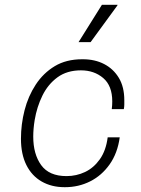

<svg xmlns="http://www.w3.org/2000/svg" viewBox="-20 -767 586 797"><path d="M248 10Q194 10 153 -13.5Q112 -37 89.5 -82Q67 -127 67 -191Q67 -251 82 -309.5Q97 -368 128.5 -416Q160 -464 207.5 -492.5Q255 -521 321 -521H324Q374 -521 412.5 -501Q451 -481 473.5 -443.5Q496 -406 496 -351Q496 -342 496 -333Q496 -324 494 -314H444Q445 -322 445.5 -330.5Q446 -339 446 -346Q446 -411 408.5 -443Q371 -475 316 -475Q258 -475 218.5 -446Q179 -417 156 -370Q133 -323 124 -269Q121 -251 119.5 -233.5Q118 -216 118 -200Q118 -127 151 -81.5Q184 -36 256 -36Q297 -36 333 -53Q369 -70 394.5 -106Q420 -142 427 -197H477Q468 -131 435 -84.5Q402 -38 354 -14Q306 10 250 10ZM306 -592 403 -747H468L467 -744L356 -592Z"/></svg>

Font: Chivo Medium Thin
Style: Italic
Weight: 250
Italic angle: -8.05°
Version: Version 2.002